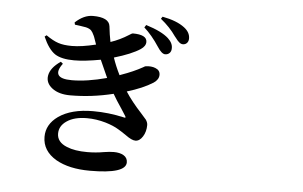

<svg xmlns="http://www.w3.org/2000/svg" viewBox="-56 -889 1612 1022"><g transform="rotate(5 750.0 -378.5)"><path d="M458 46.9Q346.7 46.9 276.4 6.8Q202.1 -37.1 202.1 -112.3Q202.1 -178.7 263.7 -222.7Q332 -270.5 448.2 -270.5Q531.2 -270.5 612.3 -252Q627.9 -247.1 620.1 -259.8Q614.3 -269.5 597.7 -294.9Q566.4 -340.8 548.8 -372.1Q433.6 -343.8 319.3 -343.8Q257.8 -343.8 222.2 -371.1Q186.5 -398.4 192.4 -437.5Q199.2 -480.5 253.9 -517.6L265.6 -507.8Q235.4 -467.8 248.5 -446.3Q261.7 -424.8 320.3 -424.8Q401.4 -424.8 506.8 -453.1Q482.4 -505.9 464.8 -546.9Q379.9 -531.2 323.2 -531.2Q255.9 -531.2 220.7 -553.7Q184.6 -578.1 156.2 -643.6L166 -651.4Q204.1 -625 231.4 -616.2Q259.8 -606.4 304.7 -606.4Q356.4 -606.4 432.6 -625Q427.7 -637.7 418.9 -664.1Q417 -668.9 416 -670.9Q407.2 -690.4 399.4 -698.2Q390.6 -707 371.1 -711.9Q336.9 -717.8 311.5 -720.7L308.6 -732.4Q354.5 -775.4 403.3 -775.4Q489.3 -775.4 495.1 -728.5Q500 -682.6 507.8 -645.5Q557.6 -662.1 603.5 -691.4Q618.2 -701.2 622.1 -701.2Q698.2 -701.2 698.2 -662.1Q698.2 -639.6 671.9 -622.1Q626 -591.8 533.2 -564.5Q547.9 -520.5 571.3 -473.6L579.1 -476.6Q645.5 -500 692.4 -526.4Q703.1 -533.2 706.1 -533.2Q736.3 -537.1 757.8 -528.3Q783.2 -518.6 783.2 -493.7Q783.2 -468.8 755.9 -450.2Q702.1 -416 617.2 -390.6Q651.4 -337.9 703.1 -282.2Q724.6 -258.8 731.4 -250Q741.2 -235.4 741.2 -221.7Q741.2 -186.5 724.6 -160.2Q708 -133.8 685.5 -133.8Q666 -133.8 632.8 -158.2Q607.4 -175.8 588.9 -186.5Q561.5 -203.1 519.5 -215.8Q468.8 -230.5 418.9 -230.5Q351.6 -230.5 311.5 -203.1Q272.5 -176.8 272.5 -135.7Q272.5 -89.8 326.2 -68.4Q368.2 -50.8 435.5 -50.8Q481.4 -50.8 524.4 -58.6Q554.7 -63.5 577.1 -63.5Q608.4 -63.5 628.9 -51.8Q650.4 -39.1 650.4 -14.6Q650.4 46.9 458 46.9ZM802.7 -605.5Q784.2 -606.4 761.7 -641.6Q722.7 -701.2 680.7 -738.3L689.5 -752Q774.4 -725.6 810.5 -692.4Q837.9 -667 835.9 -638.7Q835.9 -624 826.7 -614.7Q817.4 -605.5 802.7 -605.5ZM892.6 -667Q881.8 -667 872.1 -675.8Q865.2 -680.7 851.6 -699.2Q848.6 -703.1 846.7 -705.1Q814.5 -752 764.6 -792L772.5 -803.7Q849.6 -789.1 890.6 -757.8Q922.9 -733.4 922.9 -700.2Q922.9 -685.5 914.6 -676.3Q906.2 -667 892.6 -667Z"/></g></svg>

Font: Bpmf GenRyu Min B
Style: B
Weight: 700
Foundry: But Ko
Version: Version 1.320